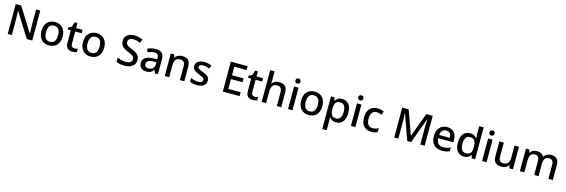

<svg xmlns="http://www.w3.org/2000/svg" viewBox="71 -2474 13047 4428"><g transform="rotate(15 6594.5 -260.0)"><path d="M681 0H550L189 -577H185Q187 -537 190 -485.5Q193 -434 193 -380V0H95V-714H225L585 -140H588Q587 -161 585.5 -193Q584 -225 583 -261.5Q582 -298 581 -330V-714H681Z M1334 -270Q1334 -136 1265 -63Q1196 10 1079 10Q1006 10 949.5 -23Q893 -56 860.5 -118.5Q828 -181 828 -270Q828 -404 896 -476.5Q964 -549 1082 -549Q1156 -549 1212.5 -516.5Q1269 -484 1301.5 -422Q1334 -360 1334 -270ZM937 -270Q937 -179 971.5 -128Q1006 -77 1081 -77Q1156 -77 1190.5 -128Q1225 -179 1225 -270Q1225 -362 1190 -411.5Q1155 -461 1080 -461Q1005 -461 971 -411.5Q937 -362 937 -270Z M1662 -76Q1683 -76 1705 -79.5Q1727 -83 1743 -89V-9Q1725 -1 1696.5 4.5Q1668 10 1639 10Q1595 10 1558 -5Q1521 -20 1499.5 -57Q1478 -94 1478 -160V-458H1403V-506L1482 -546L1519 -660H1584V-539H1738V-458H1584V-162Q1584 -118 1605.5 -97Q1627 -76 1662 -76Z M2326 -270Q2326 -136 2257 -63Q2188 10 2071 10Q1998 10 1941.5 -23Q1885 -56 1852.5 -118.5Q1820 -181 1820 -270Q1820 -404 1888 -476.5Q1956 -549 2074 -549Q2148 -549 2204.5 -516.5Q2261 -484 2293.5 -422Q2326 -360 2326 -270ZM1929 -270Q1929 -179 1963.5 -128Q1998 -77 2073 -77Q2148 -77 2182.5 -128Q2217 -179 2217 -270Q2217 -362 2182 -411.5Q2147 -461 2072 -461Q1997 -461 1963 -411.5Q1929 -362 1929 -270Z M3142 -193Q3142 -98 3073 -44Q3004 10 2884 10Q2826 10 2774.5 0.5Q2723 -9 2687 -27V-129Q2727 -111 2781 -96.5Q2835 -82 2891 -82Q2963 -82 2999 -110Q3035 -138 3035 -185Q3035 -218 3018.5 -240.5Q3002 -263 2967 -282Q2932 -301 2875 -324Q2822 -344 2781.5 -371Q2741 -398 2718 -438Q2695 -478 2695 -536Q2695 -624 2759 -674Q2823 -724 2927 -724Q2985 -724 3034.5 -712.5Q3084 -701 3129 -681L3095 -592Q3054 -609 3011.5 -620Q2969 -631 2924 -631Q2865 -631 2834 -605Q2803 -579 2803 -537Q2803 -504 2818 -481.5Q2833 -459 2866 -441Q2899 -423 2953 -401Q3013 -377 3055.5 -350.5Q3098 -324 3120 -286.5Q3142 -249 3142 -193Z M3479 -549Q3580 -549 3630.5 -504.5Q3681 -460 3681 -365V0H3606L3585 -75H3581Q3546 -31 3507.5 -10.5Q3469 10 3401 10Q3328 10 3280 -29.5Q3232 -69 3232 -153Q3232 -235 3294 -278Q3356 -321 3485 -325L3577 -328V-358Q3577 -417 3550 -441.5Q3523 -466 3474 -466Q3433 -466 3395 -454Q3357 -442 3322 -425L3288 -502Q3326 -522 3375.5 -535.5Q3425 -549 3479 -549ZM3504 -257Q3412 -253 3376.5 -226.5Q3341 -200 3341 -152Q3341 -110 3366 -91Q3391 -72 3431 -72Q3493 -72 3534.5 -107Q3576 -142 3576 -212V-259Z M4117 -549Q4211 -549 4261 -502Q4311 -455 4311 -351V0H4206V-336Q4206 -462 4095 -462Q4012 -462 3981 -413Q3950 -364 3950 -272V0H3844V-539H3928L3943 -467H3949Q3975 -509 4020.5 -529Q4066 -549 4117 -549Z M4832 -152Q4832 -73 4774 -31.5Q4716 10 4613 10Q4556 10 4515.5 1.5Q4475 -7 4441 -23V-116Q4476 -99 4523.5 -85.5Q4571 -72 4616 -72Q4676 -72 4702.5 -91Q4729 -110 4729 -142Q4729 -160 4719 -174.5Q4709 -189 4681.5 -204.5Q4654 -220 4601 -240Q4549 -261 4513.5 -281.5Q4478 -302 4459 -330.5Q4440 -359 4440 -404Q4440 -474 4496.5 -511.5Q4553 -549 4646 -549Q4695 -549 4738.5 -539Q4782 -529 4823 -511L4788 -430Q4753 -445 4716 -455.5Q4679 -466 4641 -466Q4593 -466 4568 -451Q4543 -436 4543 -409Q4543 -390 4555 -376Q4567 -362 4595.5 -348Q4624 -334 4674 -314Q4724 -295 4759.5 -275Q4795 -255 4813.5 -226Q4832 -197 4832 -152Z M5632 0H5230V-714H5632V-622H5338V-418H5614V-327H5338V-93H5632Z M5969 -76Q5990 -76 6012 -79.5Q6034 -83 6050 -89V-9Q6032 -1 6003.5 4.5Q5975 10 5946 10Q5902 10 5865 -5Q5828 -20 5806.5 -57Q5785 -94 5785 -160V-458H5710V-506L5789 -546L5826 -660H5891V-539H6045V-458H5891V-162Q5891 -118 5912.5 -97Q5934 -76 5969 -76Z M6264 -557Q6264 -531 6262 -506.5Q6260 -482 6258 -466H6265Q6291 -508 6334.5 -528Q6378 -548 6429 -548Q6524 -548 6574.5 -501Q6625 -454 6625 -351V0H6520V-336Q6520 -462 6409 -462Q6326 -462 6295 -412.5Q6264 -363 6264 -271V0H6158V-760H6264Z M6842 -744Q6866 -744 6884 -730Q6902 -716 6902 -683Q6902 -651 6884 -636.5Q6866 -622 6842 -622Q6816 -622 6798.5 -636.5Q6781 -651 6781 -683Q6781 -716 6798.5 -730Q6816 -744 6842 -744ZM6894 -539V0H6788V-539Z M7535 -270Q7535 -136 7466 -63Q7397 10 7280 10Q7207 10 7150.5 -23Q7094 -56 7061.5 -118.5Q7029 -181 7029 -270Q7029 -404 7097 -476.5Q7165 -549 7283 -549Q7357 -549 7413.5 -516.5Q7470 -484 7502.5 -422Q7535 -360 7535 -270ZM7138 -270Q7138 -179 7172.5 -128Q7207 -77 7282 -77Q7357 -77 7391.5 -128Q7426 -179 7426 -270Q7426 -362 7391 -411.5Q7356 -461 7281 -461Q7206 -461 7172 -411.5Q7138 -362 7138 -270Z M7938 -549Q8035 -549 8094.5 -479Q8154 -409 8154 -270Q8154 -133 8094 -61.5Q8034 10 7937 10Q7875 10 7836.5 -12.5Q7798 -35 7775 -66H7768Q7771 -48 7773 -23.5Q7775 1 7775 20V240H7669V-539H7755L7770 -467H7775Q7798 -501 7836.5 -525Q7875 -549 7938 -549ZM7913 -462Q7838 -462 7807 -418.5Q7776 -375 7775 -287V-271Q7775 -178 7805 -127.5Q7835 -77 7915 -77Q7981 -77 8013 -131Q8045 -185 8045 -272Q8045 -360 8013 -411Q7981 -462 7913 -462Z M8343 -744Q8367 -744 8385 -730Q8403 -716 8403 -683Q8403 -651 8385 -636.5Q8367 -622 8343 -622Q8317 -622 8299.5 -636.5Q8282 -651 8282 -683Q8282 -716 8299.5 -730Q8317 -744 8343 -744ZM8395 -539V0H8289V-539Z M8778 10Q8666 10 8598 -56.5Q8530 -123 8530 -266Q8530 -366 8563 -428Q8596 -490 8654 -519.5Q8712 -549 8786 -549Q8831 -549 8870.5 -539.5Q8910 -530 8936 -518L8904 -432Q8876 -443 8844.5 -451Q8813 -459 8785 -459Q8639 -459 8639 -267Q8639 -175 8675 -127Q8711 -79 8781 -79Q8826 -79 8860.5 -89Q8895 -99 8924 -115V-23Q8895 -6 8861 2Q8827 10 8778 10Z M9634 0 9418 -607H9414Q9415 -586 9417 -552.5Q9419 -519 9420 -480Q9421 -441 9421 -403V0H9323V-714H9477L9682 -141H9686L9897 -714H10051V0H9946V-409Q9946 -443 9947.5 -480.5Q9949 -518 9950.5 -551Q9952 -584 9953 -606H9949L9727 0Z M10441 -549Q10547 -549 10608 -483.5Q10669 -418 10669 -305V-247H10307Q10309 -164 10350.5 -120Q10392 -76 10467 -76Q10519 -76 10559.5 -85.5Q10600 -95 10643 -114V-26Q10602 -8 10561 1Q10520 10 10463 10Q10384 10 10324.5 -21Q10265 -52 10231.5 -113.5Q10198 -175 10198 -265Q10198 -356 10228.5 -419Q10259 -482 10313.5 -515.5Q10368 -549 10441 -549ZM10441 -467Q10384 -467 10349.5 -430Q10315 -393 10309 -325H10563Q10562 -388 10532.5 -427.5Q10503 -467 10441 -467Z M10986 10Q10889 10 10829.5 -60Q10770 -130 10770 -268Q10770 -407 10830 -478Q10890 -549 10988 -549Q11049 -549 11088 -526Q11127 -503 11151 -470H11157Q11155 -483 11152 -510Q11149 -537 11149 -558V-760H11255V0H11172L11154 -72H11149Q11126 -37 11087 -13.5Q11048 10 10986 10ZM11011 -77Q11089 -77 11121 -120.5Q11153 -164 11153 -251V-267Q11153 -361 11122.5 -411.5Q11092 -462 11010 -462Q10945 -462 10912 -409.5Q10879 -357 10879 -266Q10879 -175 10912 -126Q10945 -77 11011 -77Z M11475 -744Q11499 -744 11517 -730Q11535 -716 11535 -683Q11535 -651 11517 -636.5Q11499 -622 11475 -622Q11449 -622 11431.5 -636.5Q11414 -651 11414 -683Q11414 -716 11431.5 -730Q11449 -744 11475 -744ZM11527 -539V0H11421V-539Z M12157 -539V0H12072L12057 -71H12052Q12026 -29 11980 -9.5Q11934 10 11883 10Q11788 10 11738 -37Q11688 -84 11688 -186V-539H11795V-202Q11795 -77 11904 -77Q11987 -77 12019 -126Q12051 -175 12051 -266V-539Z M12927 -549Q13018 -549 13064 -502Q13110 -455 13110 -351V0H13004V-337Q13004 -462 12903 -462Q12831 -462 12800 -417.5Q12769 -373 12769 -290V0H12664V-337Q12664 -462 12562 -462Q12486 -462 12457.5 -413Q12429 -364 12429 -272V0H12323V-539H12407L12422 -467H12428Q12452 -509 12495 -529Q12538 -549 12586 -549Q12711 -549 12750 -462H12758Q12784 -507 12830 -528Q12876 -549 12927 -549Z"/></g></svg>

Font: Noto Sans Ethiopic Medium
Style: Regular
Weight: 500
Designer: Monotype Design Team
Foundry: Monotype Imaging Inc.
Version: Version 2.102; ttfautohint (v1.8.4.7-5d5b)